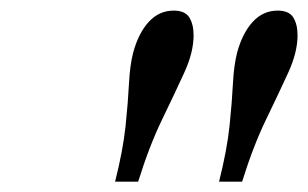

<svg xmlns="http://www.w3.org/2000/svg" viewBox="-20 -882 581 362"><path d="M197 -539.5Q212 -599 216.8 -644.8Q221.5 -690.5 223.2 -724.8Q225 -759 231 -782.5Q241 -819.5 260.5 -840.8Q280 -862 307.5 -862Q329 -862 337 -849Q345 -836 345 -815.5Q345 -783.5 327.5 -745.2Q310 -707 285.8 -657Q261.5 -607 240.5 -539.5ZM393 -539.5Q408 -599 412.8 -644.8Q417.5 -690.5 419.2 -724.8Q421 -759 427 -782.5Q437 -819.5 456.5 -840.8Q476 -862 503.5 -862Q525 -862 533 -849Q541 -836 541 -815.5Q541 -783.5 523.5 -745.2Q506 -707 481.8 -657Q457.5 -607 436.5 -539.5Z"/></svg>

Font: Libre Caslon Condensed Bold
Style: Italic
Weight: 700
Italic angle: -22.583°
Designer: Pablo Impallari, Rodrigo Fuenzalida, Katja Schimmel, Ertekin Erdin
Foundry: Pablo Impallari, Rodrigo Fuenzalida
Version: Version 2.000; ttfautohint (v1.8.4.7-5d5b);gftools[0.9.33]